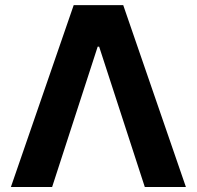

<svg xmlns="http://www.w3.org/2000/svg" viewBox="-20 -748 787 768"><path d="M188.5 0H23.6L274.8 -727.5H472.9L723.6 0H559.2L376.6 -561.3H370.7Z"/></svg>

Font: GitLab Sans
Style: Regular
Weight: 400
Designer: Rasmus Andersson
Foundry: Modifications by GitLab B.V., manufactured by rsms
Version: Version 4.000;git-c8fb6b7